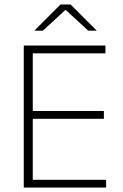

<svg xmlns="http://www.w3.org/2000/svg" viewBox="-20 -844 552 864"><path d="M127.5 0H87V-639H127.5ZM457.5 0H99.5V-35H457.5ZM447.5 -309.5H109.5V-344.5H447.5ZM454.5 -604H98.5V-639H454.5ZM135.5 -707 252.5 -824H297.5L414.5 -707V-706H377L276.5 -798.5H273.5L173 -706H135.5Z"/></svg>

Font: Anek Devanagari Medium ExtraLight
Style: Regular
Weight: 250
Version: Version 1.003